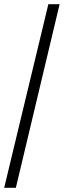

<svg xmlns="http://www.w3.org/2000/svg" viewBox="-20 -780 306 921"><path d="M0 121H56L266 -760H212Z"/></svg>

Font: Noto Serif Georgian SemiCondensed
Style: Regular
Weight: 400
Width: 4
Designer: Monotype Design Team, Akaki Razmadze
Foundry: Google LLC
Version: Version 2.003